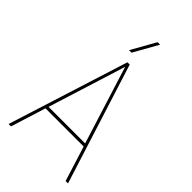

<svg xmlns="http://www.w3.org/2000/svg" viewBox="-299 -1099 1188 1188"><g transform="rotate(45 295.0 -505.0)"><path d="M351 -850ZM261 -850H239L329 -1010H351ZM555 0H534L462 -230H128L56 0H35L285 -790H305ZM455 -250 295 -760 135 -250Z"/></g></svg>

Font: Tanohe Sans Thin
Style: Regular
Weight: 100
Designer: Village Type and Design LLC & Cristiano Sobral
Foundry: Cooper Hewitt Smithsonian Design Museum
Version: Version 1.00;September 29, 2021;FontCreator 13.0.0.2655 64-b